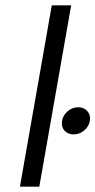

<svg xmlns="http://www.w3.org/2000/svg" viewBox="-20 -703 359 723"><path d="M175 -683H248L128 0H55ZM213 -238Q213 -263 231.5 -281Q250 -299 275 -299Q294 -299 306.5 -287Q319 -275 319 -258Q319 -233 300.5 -215Q282 -197 257 -197Q238 -197 225.5 -208.5Q213 -220 213 -238Z"/></svg>

Font: Fahkwang Light
Style: Italic
Weight: 300
Italic angle: -10°
Version: Version 1.000; ttfautohint (v1.6)